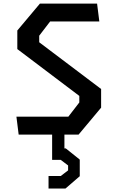

<svg xmlns="http://www.w3.org/2000/svg" viewBox="-20 -750 660 1070"><path d="M84 0H270.5V141H318.5L359.5 172V199.5L318.5 231H250.5V300.5H345L424.5 232V139.5L346.5 77H339V0H418L543.5 -150V-254L198.5 -514.5V-551L259.5 -630.5H533.5L521 -730H202.5L76.5 -580V-476.5L422 -215.5V-179L361 -100H71.5Z"/></svg>

Font: Monaspace Krypton Medium
Style: Regular
Weight: 500
Designer: Riley Cran & the Lettermatic Team
Foundry: Lettermatic
Version: Version 1.101 (Monaspace Krypton)